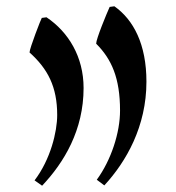

<svg xmlns="http://www.w3.org/2000/svg" viewBox="-20 -615 560 611"><path d="M312 -25C382 -101 446 -213 446 -355C446 -474 405 -552 344 -595L329 -593C319 -571 286 -491 286 -476C335 -427 362 -367 362 -263C362 -193 334 -106 288 -43ZM114 -24C184 -98 246 -201 246 -335C246 -434 198 -513 128 -560L113 -558C111 -556 74 -461 74 -448C132 -396 162 -339 162 -249C162 -196 141 -108 90 -41Z"/></svg>

Font: Noto Nastaliq Urdu
Style: Bold
Weight: 700
Designer: Monotype Design Team (Patrick Giasson: type design, Kamal Mansour: OpenType code, Glenda Bellarosa). Updated by Simon Co
Foundry: Monotype Imaging Inc., Simon Cozens
Version: Version 3.009